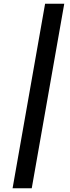

<svg xmlns="http://www.w3.org/2000/svg" viewBox="-20 -892 373 1022"><path d="M149 110H47L220 -872H322Z"/></svg>

Font: Open Sauce One SemiBold Italic
Style: Regular
Weight: 600
Italic angle: -10°
Designer: Alfredo Marco Pradil
Foundry: Creative Sauce Fz LLC
Version: Version 1.477